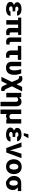

<svg xmlns="http://www.w3.org/2000/svg" viewBox="3236 -4126 1154 7666"><g transform="rotate(90 3813.0 -293.0)"><path d="M56.6 -132.8Q56.6 -238.3 181.6 -273.4Q97.7 -312.5 78.1 -356.4Q68.4 -377 68.4 -402.3Q68.4 -461.9 109.4 -502Q183.6 -574.2 346.7 -574.2Q451.2 -574.2 526.4 -527.8Q601.6 -481.4 604.5 -398.4H426.8Q421.9 -450.2 334 -450.2Q296.9 -450.2 270.5 -434.1Q244.1 -418 244.1 -385.7Q244.1 -325.2 348.6 -325.2H431.6V-219.7H340.8Q233.4 -219.7 233.4 -150.4Q233.4 -116.2 263.2 -98.1Q293 -80.1 334 -80.1Q430.7 -80.1 435.5 -135.7H614.3Q611.3 -48.8 533.7 -2.4Q456.1 43.9 342.3 43.9Q228.5 43.9 142.6 -1.5Q56.6 -46.9 56.6 -132.8Z M681.6 -439.5V-563.5H1376V-439.5H1272.5V-165Q1272.5 -127.9 1287.1 -112.8Q1301.8 -97.7 1332 -97.7Q1362.3 -97.7 1381.8 -99.6V24.4Q1330.1 39.1 1279.3 39.1Q1184.6 39.1 1140.1 -4.4Q1095.7 -47.9 1095.7 -140.6V-439.5H962.9V33.2H784.2V-439.5Z M1474.6 -140.6V-563.5H1651.4V-164.1Q1651.4 -127 1665 -112.3Q1678.7 -97.7 1709 -97.7Q1739.3 -97.7 1758.8 -99.6V24.4Q1707 39.1 1657.2 39.1Q1563.5 39.1 1519 -4.9Q1474.6 -48.8 1474.6 -140.6Z M1812.5 -428.7V-563.5H2371.1V-428.7H2174.8V-157.2Q2174.8 -90.8 2222.7 -90.8Q2246.1 -90.8 2281.2 -96.7L2291 31.2Q2243.2 43.9 2195.3 43.9Q2097.7 43.9 2046.4 -7.8Q1995.1 -59.6 1995.1 -158.2V-428.7Z M2446.3 -188.5V-563.5H2624V-195.3Q2624 -89.8 2680.7 -89.8Q2734.4 -89.8 2763.2 -149.4Q2792 -209 2792 -279.3Q2791 -410.2 2743.2 -563.5H2907.2Q2967.8 -440.4 2967.8 -283.7Q2967.8 -127 2897 -41.5Q2826.2 43.9 2686.5 43.9Q2569.3 43.9 2507.8 -15.1Q2446.3 -74.2 2446.3 -188.5Z M3018.6 -595.7Q3085 -610.4 3116.2 -610.4Q3184.6 -610.4 3224.6 -581.5Q3264.6 -552.7 3291 -493.2L3341.8 -377L3451.2 -599.6H3629.9L3425.8 -191.4L3526.4 31.2Q3541 64.5 3558.6 83.5Q3576.2 102.5 3603.5 102.5Q3611.3 102.5 3615.2 101.6L3609.4 233.4Q3578.1 237.3 3557.6 237.3Q3496.1 237.3 3464.8 220.2Q3433.6 203.1 3413.1 160.2L3335.9 -5.9L3219.7 227.5H3048.8L3252.9 -194.3L3154.3 -420.9Q3131.8 -475.6 3054.7 -475.6Q3041 -475.6 3023.4 -472.7Z M3688.5 33.2V-563.5H3854.5L3861.3 -478.5Q3937.5 -574.2 4038.1 -574.2Q4223.6 -574.2 4223.6 -349.6V264.6H4043.9V-344.7Q4043.9 -440.4 3966.8 -440.4Q3902.3 -440.4 3866.2 -397.5V33.2Z M4354.5 264.6V-563.5H4531.2V-214.8Q4531.2 -153.3 4552.7 -123Q4574.2 -92.8 4628.9 -92.8Q4704.1 -92.8 4735.4 -147.5V-563.5H4912.1V33.2H4746.1L4743.2 -2.9Q4688.5 43.9 4628.9 43.9Q4569.3 43.9 4531.2 22.5V264.6Z M5072.3 -132.8Q5072.3 -238.3 5197.3 -273.4Q5113.3 -312.5 5093.8 -356.4Q5084 -377 5084 -402.3Q5084 -461.9 5125 -502Q5199.2 -574.2 5362.3 -574.2Q5466.8 -574.2 5542 -527.8Q5617.2 -481.4 5620.1 -398.4H5442.4Q5437.5 -450.2 5349.6 -450.2Q5312.5 -450.2 5286.1 -434.1Q5259.8 -418 5259.8 -385.7Q5259.8 -325.2 5364.3 -325.2H5447.3V-219.7H5356.4Q5249 -219.7 5249 -150.4Q5249 -116.2 5278.8 -98.1Q5308.6 -80.1 5349.6 -80.1Q5446.3 -80.1 5451.2 -135.7H5629.9Q5627 -48.8 5549.3 -2.4Q5471.7 43.9 5357.9 43.9Q5244.1 43.9 5158.2 -1.5Q5072.3 -46.9 5072.3 -132.8ZM5294.9 -665 5338.9 -849.6H5496.1L5395.5 -665Z M5667 -573.2H5848.6L5926.8 -315.4Q5966.8 -186.5 5976.6 -125L5980.5 -101.6Q5991.2 -179.7 6034.2 -315.4L6116.2 -573.2H6293.9L6068.4 33.2H5890.6Z M6416 -43.9Q6338.9 -129.9 6338.9 -266.6Q6338.9 -403.3 6421.4 -492.7Q6503.9 -582 6642.6 -582Q6781.2 -582 6856.4 -495.1Q6931.6 -408.2 6931.6 -272Q6931.6 -135.7 6853 -46.9Q6774.4 42 6633.8 42Q6493.2 42 6416 -43.9ZM6548.3 -397.5Q6518.6 -347.7 6518.6 -270Q6518.6 -192.4 6548.8 -142.1Q6579.1 -91.8 6637.2 -91.8Q6695.3 -91.8 6723.6 -141.1Q6752 -190.4 6752 -269Q6752 -347.7 6724.6 -397.5Q6697.3 -447.3 6637.7 -447.3Q6578.1 -447.3 6548.3 -397.5Z M7004.9 -262.7V-271.5Q7004.9 -404.3 7082 -483.9Q7159.2 -563.5 7291 -563.5H7609.4V-427.7H7461.9Q7566.4 -341.8 7566.4 -249V-236.3Q7566.4 -113.3 7497.1 -37.1Q7427.7 39.1 7308.6 43.9Q7288.1 48.8 7267.1 48.8Q7246.1 48.8 7202.6 24.9Q7159.2 1 7114.3 -37.6Q7069.3 -76.2 7037.1 -137.2Q7004.9 -198.2 7004.9 -262.7ZM7180.7 -258.8Q7180.7 -89.8 7292 -89.8Q7386.7 -89.8 7389.6 -249V-271.5Q7389.6 -427.7 7292 -427.7Q7190.4 -427.7 7181.6 -291Z"/></g></svg>

Font: GenEi M Gothic v2 Heavy
Style: Regular
Weight: 800
Version: Version 2.0